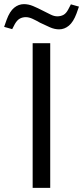

<svg xmlns="http://www.w3.org/2000/svg" viewBox="-64 -909 402 929"><path d="M94 0V-700H179V0ZM-5 -768 -44 -779 -32 -813Q-17 -854 4.5 -871.5Q26 -889 52 -889Q74 -889 96.5 -879.5Q119 -870 144 -857Q164 -847 181 -838.5Q198 -830 213 -830Q230 -830 243 -837Q256 -844 266 -863L279 -888L318 -877L306 -843Q291 -803 269.5 -785Q248 -767 222 -767Q200 -767 177.5 -777Q155 -787 130 -799Q111 -810 93.5 -818Q76 -826 61 -826Q45 -826 32 -819Q19 -812 8 -793Z"/></svg>

Font: REM Light
Style: Regular
Weight: 300
Designer: Octavio Pardo
Foundry: Ashler Design
Version: Version 1.005;gftools[0.9.28]